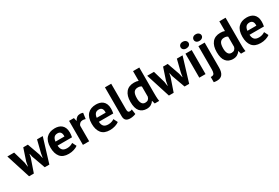

<svg xmlns="http://www.w3.org/2000/svg" viewBox="85 -1983 5039 3463"><g transform="rotate(-30 2604.5 -251.5)"><path d="M419 -500 510 -244 528 -161H532L546 -245L610 -500H729L575 5H479L378 -275L365 -338H360L348 -274L252 5H153L-8 -500H133L206 -249L218 -160H223L240 -250L323 -500Z M1169 -43Q1139 -19 1087.5 -2.5Q1036 14 978 14Q857 14 801 -56.5Q745 -127 745 -250Q745 -382 808 -448Q871 -514 985 -514Q1023 -514 1059 -504Q1095 -494 1123 -471Q1151 -448 1168 -409Q1185 -370 1185 -312Q1185 -291 1182.5 -267Q1180 -243 1175 -217H875Q878 -154 907.5 -122Q937 -90 1003 -90Q1044 -90 1076.5 -102.5Q1109 -115 1126 -128ZM983 -410Q932 -410 907.5 -379.5Q883 -349 878 -298H1064Q1068 -352 1047.5 -381Q1027 -410 983 -410Z M1553 -378Q1522 -389 1497 -389Q1462 -389 1438.5 -370.5Q1415 -352 1407 -323V0H1277V-500H1378L1393 -434H1397Q1414 -471 1443 -491Q1472 -511 1511 -511Q1537 -511 1570 -500Z M2028 -43Q1998 -19 1946.5 -2.5Q1895 14 1837 14Q1716 14 1660 -56.5Q1604 -127 1604 -250Q1604 -382 1667 -448Q1730 -514 1844 -514Q1882 -514 1918 -504Q1954 -494 1982 -471Q2010 -448 2027 -409Q2044 -370 2044 -312Q2044 -291 2041.5 -267Q2039 -243 2034 -217H1734Q1737 -154 1766.5 -122Q1796 -90 1862 -90Q1903 -90 1935.5 -102.5Q1968 -115 1985 -128ZM1842 -410Q1791 -410 1766.5 -379.5Q1742 -349 1737 -298H1923Q1927 -352 1906.5 -381Q1886 -410 1842 -410Z M2270 -168Q2270 -133 2279 -117Q2288 -101 2308 -101Q2320 -101 2331.5 -103Q2343 -105 2360 -112L2374 -10Q2358 -2 2325 6Q2292 14 2257 14Q2200 14 2170 -12.5Q2140 -39 2140 -100V-700H2270Z M2855 -176Q2855 -134 2856 -92Q2857 -50 2865 1H2772L2754 -64H2750Q2730 -29 2692.5 -7.5Q2655 14 2604 14Q2510 14 2458 -48Q2406 -110 2406 -242Q2406 -370 2464 -441Q2522 -512 2634 -512Q2665 -512 2685 -508.5Q2705 -505 2725 -497V-700H2855ZM2634 -96Q2672 -96 2694 -114.5Q2716 -133 2725 -168V-380Q2711 -391 2694 -396.5Q2677 -402 2650 -402Q2595 -402 2567.5 -365Q2540 -328 2540 -238Q2540 -174 2562.5 -135Q2585 -96 2634 -96Z M3331 -500 3422 -244 3440 -161H3444L3458 -245L3522 -500H3641L3487 5H3391L3290 -275L3277 -338H3272L3260 -274L3164 5H3065L2904 -500H3045L3118 -249L3130 -160H3135L3152 -250L3235 -500Z M3682 0ZM3701 -500H3831V0H3701ZM3682 -641Q3682 -670 3703.5 -690.5Q3725 -711 3763 -711Q3801 -711 3824.5 -690.5Q3848 -670 3848 -641Q3848 -612 3824.5 -592.5Q3801 -573 3763 -573Q3725 -573 3703.5 -592.5Q3682 -612 3682 -641Z M3902 0ZM3971 -500H4101V21Q4101 112 4065 160Q4029 208 3950 208Q3920 208 3886 201V92Q3890 92 3893 92.5Q3896 93 3899 93Q3944 93 3957.5 64Q3971 35 3971 -16ZM3953 -641Q3953 -670 3974.5 -690.5Q3996 -711 4034 -711Q4072 -711 4095.5 -690.5Q4119 -670 4119 -641Q4119 -612 4095.5 -592.5Q4072 -573 4034 -573Q3996 -573 3974.5 -592.5Q3953 -612 3953 -641Z M4652 -176Q4652 -134 4653 -92Q4654 -50 4662 1H4569L4551 -64H4547Q4527 -29 4489.5 -7.5Q4452 14 4401 14Q4307 14 4255 -48Q4203 -110 4203 -242Q4203 -370 4261 -441Q4319 -512 4431 -512Q4462 -512 4482 -508.5Q4502 -505 4522 -497V-700H4652ZM4431 -96Q4469 -96 4491 -114.5Q4513 -133 4522 -168V-380Q4508 -391 4491 -396.5Q4474 -402 4447 -402Q4392 -402 4364.5 -365Q4337 -328 4337 -238Q4337 -174 4359.5 -135Q4382 -96 4431 -96Z M5166 -43Q5136 -19 5084.5 -2.5Q5033 14 4975 14Q4854 14 4798 -56.5Q4742 -127 4742 -250Q4742 -382 4805 -448Q4868 -514 4982 -514Q5020 -514 5056 -504Q5092 -494 5120 -471Q5148 -448 5165 -409Q5182 -370 5182 -312Q5182 -291 5179.5 -267Q5177 -243 5172 -217H4872Q4875 -154 4904.5 -122Q4934 -90 5000 -90Q5041 -90 5073.5 -102.5Q5106 -115 5123 -128ZM4980 -410Q4929 -410 4904.5 -379.5Q4880 -349 4875 -298H5061Q5065 -352 5044.5 -381Q5024 -410 4980 -410Z"/></g></svg>

Font: PT Sans
Style: Bold
Weight: 700
Version: Version 2.003W OFL; ttfautohint (v1.6)